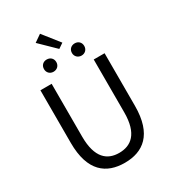

<svg xmlns="http://www.w3.org/2000/svg" viewBox="-253 -1216 1227 1363"><g transform="rotate(-30 360.5 -534.5)"><path d="M361 13C510 13 624 -67 624 -302V-733H535V-300C535 -124 458 -68 361 -68C265 -68 190 -124 190 -300V-733H98V-302C98 -67 211 13 361 13ZM245 -800C275 -800 296 -821 296 -850C296 -880 275 -900 245 -900C216 -900 195 -880 195 -850C195 -821 216 -800 245 -800ZM361 -920 402 -948 296 -1082 237 -1041ZM475 -800C504 -800 525 -821 525 -850C525 -880 504 -900 475 -900C446 -900 424 -880 424 -850C424 -821 446 -800 475 -800Z"/></g></svg>

Font: ChiuKong Gothic CL
Style: Regular
Weight: 400
Designer: Ryoko NISHIZUKA 西塚涼子 (kana, bopomofo & ideographs); Paul D. Hunt (Latin, Greek & Cyrillic); Sandoll Communications 산돌커뮤니
Foundry: Adobe
Version: Version 1.300